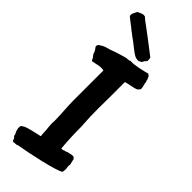

<svg xmlns="http://www.w3.org/2000/svg" viewBox="-312 -975 1018 1018"><g transform="rotate(45 196.5 -466.0)"><path d="M25.4 -627C30.3 -608.4 32.2 -611.3 43 -596.7C43.9 -591.8 45.9 -586.9 50.8 -582C77.1 -585 100.6 -596.7 128.9 -589.8V-500C128.9 -466.8 128.9 -432.6 128.9 -399.4V-366.2C128.9 -316.4 134.8 -267.6 134.8 -217.8L133.8 -197.3C133.8 -189.5 135.7 -179.7 135.7 -170.9C138.7 -151.4 137.7 -129.9 140.6 -109.4C137.7 -106.4 133.8 -107.4 129.9 -106.4C108.4 -101.6 60.5 -90.8 45.9 -84C39.1 -81.1 37.1 -77.1 29.3 -74.2C26.4 -70.3 25.4 -67.4 25.4 -60.5C25.4 -53.7 26.4 -46.9 29.3 -38.1C29.3 -33.2 35.2 -28.3 38.1 -17.6C38.1 -2 50.8 -7.8 50.8 8.8C53.7 11.7 56.6 16.6 60.5 16.6C67.4 13.7 73.2 15.6 80.1 14.6C86.9 11.7 91.8 9.8 98.6 8.8C142.6 2.9 332 -37.1 355.5 -56.6C356.4 -59.6 357.4 -66.4 358.4 -78.1C358.4 -85.9 355.5 -93.8 355.5 -101.6C355.5 -104.5 356.4 -108.4 357.4 -112.3C353.5 -124 352.5 -134.8 349.6 -146.5C345.7 -148.4 342.8 -151.4 340.8 -155.3C339.8 -154.3 335.9 -154.3 330.1 -155.3C326.2 -155.3 308.6 -150.4 300.8 -149.4C295.9 -146.5 290 -143.6 283.2 -143.6C278.3 -140.6 272.5 -138.7 263.7 -139.6C258.8 -193.4 256.8 -242.2 256.8 -293.9C256.8 -300.8 256.8 -305.7 255.9 -308.6C252.9 -348.6 252 -389.6 252 -429.7C252 -458 252.9 -487.3 252.9 -514.6C252.9 -551.8 252.9 -589.8 252.9 -627C263.7 -630.9 282.2 -633.8 299.8 -637.7C317.4 -641.6 333 -643.6 339.8 -663.1C339.8 -677.7 331.1 -695.3 332 -708C329.1 -710.9 327.1 -716.8 327.1 -723.6C323.2 -726.6 322.3 -733.4 321.3 -737.3C316.4 -738.3 315.4 -743.2 308.6 -746.1C286.1 -740.2 221.7 -723.6 195.3 -727.5C184.6 -720.7 175.8 -724.6 165 -721.7C149.4 -717.8 131.8 -711.9 115.2 -707C100.6 -703.1 89.8 -697.3 77.1 -693.4C61.5 -688.5 43 -685.5 30.3 -676.8C27.3 -675.8 28.3 -673.8 16.6 -668.9C13.7 -662.1 9.8 -662.1 9.8 -655.3C9.8 -644.5 16.6 -645.5 25.4 -627ZM23.4 -893.6C43.9 -875 66.4 -861.3 86.9 -842.8C98.6 -835.9 106.4 -827.1 117.2 -820.3C132.8 -810.5 181.6 -768.6 194.3 -763.7C201.2 -758.8 210.9 -756.8 225.6 -756.8C230.5 -760.7 236.3 -761.7 241.2 -765.6C242.2 -770.5 246.1 -771.5 249 -780.3C250 -783.2 251 -778.3 258.8 -791C258.8 -795.9 258.8 -810.5 255.9 -814.5C211.9 -848.6 169.9 -880.9 124 -915C112.3 -923.8 99.6 -931.6 84 -946.3L83 -947.3C80.1 -948.2 77.1 -949.2 72.3 -949.2C63.5 -949.2 51.8 -944.3 36.1 -935.5C33.2 -926.8 19.5 -910.2 23.4 -893.6Z"/></g></svg>

Font: Caesar Dressing Cyrillic
Style: Regular
Weight: 400
Designer: Dathan Boardman
Foundry: Open Window
Version: Version 1.00;July 2, 2020;FontCreator 13.0.0.2642 64-bit